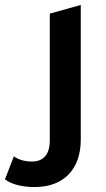

<svg xmlns="http://www.w3.org/2000/svg" viewBox="-113 -554 428 775"><path d="M27 201C146 201 213 127 213 10V-534L88 -499V13C88 70 62 98 16 98C-12 98 -38 91 -57 77L-93 170C-64 192 -19 201 27 201Z"/></svg>

Font: Talent
Style: Bold
Weight: 600
Designer: Mike Powis
Version: Version 1.001;hotconv 1.0.109;makeotfexe 2.5.65596